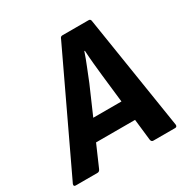

<svg xmlns="http://www.w3.org/2000/svg" viewBox="-181 -788 899 920"><g transform="rotate(-30 268.5 -327.5)"><path d="M-21 0Q-27 0 -29 -3.5Q-31 -7 -29 -13L269 -642Q273 -655 283 -655H429Q440 -655 441 -642L540 -13Q541 0 529 0H409Q398 0 396 -13L353 -392Q349 -428 345.5 -464.5Q342 -501 340 -537H337Q325 -501 310 -464.5Q295 -428 281 -392L116 -13Q111 0 100 0ZM146 -130 185 -239H394L400 -130Z"/></g></svg>

Font: Sofia Sans Semi Condensed ExtraBold
Style: Italic
Weight: 800
Italic angle: -9°
Version: Version 4.100